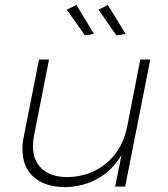

<svg xmlns="http://www.w3.org/2000/svg" viewBox="-20 -765 690 787"><path d="M72 -154Q72 -180 78 -208L140 -521H181L120 -212Q115 -185 115 -166Q115 -106 152.5 -72.5Q190 -39 258 -39Q350 -41 416.5 -96.5Q483 -152 502 -249L555 -521H596L493 0H452L478 -130Q441 -67 382 -33.5Q323 0 249 2Q165 2 118.5 -39Q72 -80 72 -154ZM293 -745 365 -626 328 -620 254 -725ZM422 -745 495 -626 457 -620 384 -725Z"/></svg>

Font: Gontserrat ExtraLight
Style: Italic
Weight: 275
Italic angle: -11.3°
Designer: Julieta Ulanovsky
Foundry: Julieta Ulanovsky
Version: Version 6.001